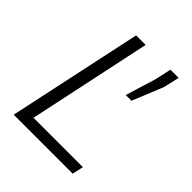

<svg xmlns="http://www.w3.org/2000/svg" viewBox="-192 -807 926 926"><g transform="rotate(45 270.5 -344.0)"><path d="M201 -688 54 0H456L469 -57H132L266 -688ZM417 -606 369 -449H408L472 -606L491 -688H435Z"/></g></svg>

Font: Saira UNSAM Light Italic
Style: Regular
Weight: 300
Italic angle: -12°
Designer: Hector Gatti with collaboration of the Omnibus-Type team
Foundry: Omnibus-Type
Version: Version 0.072;PS 000.072;hotconv 1.0.88;makeotf.lib2.5.64775